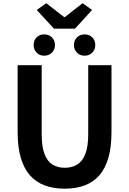

<svg xmlns="http://www.w3.org/2000/svg" viewBox="-20 -1139 788 1173"><path d="M375.6 13.8Q307.5 13.8 254 -5.9Q200.6 -25.5 163.5 -67.2Q126.4 -109 107 -175Q87.7 -241 87.7 -332.8V-740.8H234.7V-319.8Q234.7 -243.4 251.9 -198.2Q269.1 -153 300.7 -133.5Q332.2 -114 375.6 -114Q419.5 -114 451.6 -133.5Q483.6 -153 501.3 -198.2Q519 -243.4 519 -319.8V-740.8H661.1V-332.8Q661.1 -241 642.2 -175Q623.2 -109 586.3 -67.2Q549.3 -25.5 496.2 -5.9Q443 13.8 375.6 13.8ZM309.7 -963.8 204.4 -1078.1 262.8 -1119.4 371.3 -1034.9H376.3L484.6 -1119.4L542.7 -1078.1L437.9 -963.8ZM250.1 -798.7Q221.9 -798.7 203.7 -817.5Q185.5 -836.4 185.5 -863.5Q185.5 -892.2 203.7 -910.6Q221.9 -928.9 250.1 -928.9Q278.6 -928.9 297.2 -910.6Q315.8 -892.2 315.8 -863.5Q315.8 -836.4 297.2 -817.5Q278.6 -798.7 250.1 -798.7ZM497.2 -798.7Q469 -798.7 450.3 -817.5Q431.6 -836.4 431.6 -863.5Q431.6 -892.2 450.3 -910.6Q469 -928.9 497.2 -928.9Q525.5 -928.9 543.8 -910.6Q562.1 -892.2 562.1 -863.5Q562.1 -836.4 543.8 -817.5Q525.5 -798.7 497.2 -798.7Z"/></svg>

Font: Noto Sans TC
Style: Regular
Weight: 100
Designer: Ryoko NISHIZUKA 西塚涼子 (kana, bopomofo & ideographs); Paul D. Hunt (Latin, Greek & Cyrillic); Sandoll Communications 산돌커뮤니
Foundry: Adobe
Version: Version 2.004;hotconv 1.0.118;makeotfexe 2.5.65603